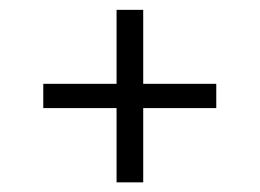

<svg xmlns="http://www.w3.org/2000/svg" viewBox="-20 -528 533 394"><path d="M273.9 -356H423.8V-306.2H273.9V-153.8H219.2V-306.2H68.8V-356H219.2V-507.8H273.9Z"/></svg>

Font: FiraSans-Light
Style: Regular
Weight: 300
Designer: Carrois Corporate & Edenspiekermann AG
Foundry: Carrois Corporate GbR & Edenspiekermann AG
Version: Version 3.106;PS 003.106;hotconv 1.0.70;makeotf.lib2.5.58329